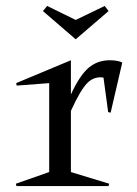

<svg xmlns="http://www.w3.org/2000/svg" viewBox="-20 -624 458 644"><path d="M217.8 -46.9 346.2 -7.8 344.2 0H35.2L33.2 -7.8L145 -46.9V-345.2L36.1 -336.9L34.2 -345.2L217.8 -421.9V-307.1Q247.6 -371.6 277.3 -396.7Q307.1 -421.9 348.1 -421.9Q376 -421.9 390.1 -414.1L351.1 -246.1L342.8 -248L327.1 -363.8Q295.4 -368.7 272.5 -345.2Q249.5 -321.8 217.8 -252ZM124 -586.9 138.2 -604 233.9 -557.1 331.1 -604 344.2 -586.9 233.9 -492.2Z"/></svg>

Font: Halibut Cnd
Style: Regular
Weight: 400
Width: 3
Designer: Matteo Maggi
Foundry: Collletttivo
Version: Version 3.080 | FøM Fix